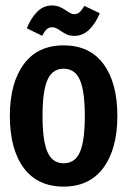

<svg xmlns="http://www.w3.org/2000/svg" viewBox="-20 -671 466 703"><path d="M212.9 12.2Q117.2 12.2 66.7 -56.4Q16.1 -125 16.1 -246.6Q16.1 -366.7 66.9 -435.8Q117.7 -504.9 212.9 -504.9Q308.6 -504.9 359.1 -436.3Q409.7 -367.7 409.7 -246.6Q409.7 -126.5 358.9 -57.1Q308.1 12.2 212.9 12.2ZM212.9 -419.4Q171.9 -419.4 153.8 -378.4Q135.7 -337.4 135.7 -246.6Q135.7 -155.8 153.8 -114.5Q171.9 -73.2 212.9 -73.2Q254.9 -73.2 272.7 -114.3Q290.5 -155.3 290.5 -246.6Q290.5 -337.4 272.5 -378.4Q254.4 -419.4 212.9 -419.4ZM201.2 -558.6Q183.6 -571.3 171.9 -571.3Q159.2 -571.3 151.4 -564.2Q143.6 -557.1 134.3 -540L78.1 -567.4Q93.3 -605 116.2 -627.9Q139.2 -650.9 169.9 -650.9Q186 -650.9 197.8 -646Q209.5 -641.1 223.1 -631.8Q232.4 -625.5 238.8 -622.3Q245.1 -619.1 252 -619.1Q263.2 -619.1 271.2 -626.2Q279.3 -633.3 289.1 -649.4L345.2 -622.6Q330.1 -585 306.4 -562.3Q282.7 -539.6 252.9 -539.6Q237.3 -539.6 225.8 -544.4Q214.4 -549.3 201.2 -558.6Z"/></svg>

Font: Amiri Typewriter
Style: Bold
Weight: 700
Monospace: yes
Designer: Khaled Hosny
Version: Version 1.1